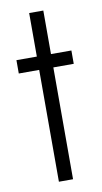

<svg xmlns="http://www.w3.org/2000/svg" viewBox="-75 -658 371 695"><g transform="rotate(-10 110.0 -310.0)"><path d="M9 -460V-411H211V-460ZM84 -620V0H136V-620Z"/></g></svg>

Font: Jost Light
Style: Regular
Weight: 300
Version: Version 3.710